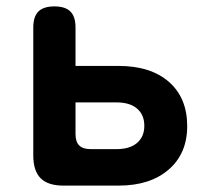

<svg xmlns="http://www.w3.org/2000/svg" viewBox="-20 -580 640 600"><path d="M178 0Q130 0 107 -23Q84 -46 84 -94V-494Q84 -528 100 -544Q116 -560 150 -560Q184 -560 200 -544Q216 -528 216 -494V-374H350Q451 -374 508 -324Q565 -274 565 -186Q565 -100 507 -50Q449 0 351 0ZM216 -161Q216 -137 227.5 -125.5Q239 -114 263 -114H344Q386 -114 408.5 -133.5Q431 -153 431 -187Q431 -221 408.5 -240.5Q386 -260 344 -260H216Z"/></svg>

Font: Maple Mono
Style: Bold
Weight: 700
Monospace: yes
Designer: subframe7536
Version: Version 7.200